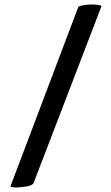

<svg xmlns="http://www.w3.org/2000/svg" viewBox="-20 -769 492 854"><path d="M329 -740Q356 -749 386 -749Q416 -749 432 -743L129 46Q122 57 94 61Q66 65 52 65Q37 65 26 61Z"/></svg>

Font: Lusitana
Style: Bold
Weight: 700
Designer: Ana Paula Megda
Foundry: Ana Paula Megda
Version: Version 1.001; ttfautohint (v1.4.1)